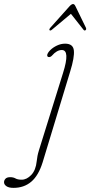

<svg xmlns="http://www.w3.org/2000/svg" viewBox="-138 -676 447 952"><path d="M210 -321.5 73.5 128.5Q53 194.5 17 225Q-19 255.5 -71 255.5Q-94.5 255.5 -106.2 247.2Q-118 239 -118 227.5Q-118 218 -110.8 210.2Q-103.5 202.5 -87.5 202.5Q-72 202.5 -61 208.8Q-50 215 -30.5 215Q-5.5 215 17 191.5Q39.5 168 44 123.5Q45.5 110 47.8 97.8Q50 85.5 55 69.5L174.5 -314Q210.5 -428 168.5 -428Q143.5 -428 119.5 -400Q112 -392.5 105 -393Q95.5 -393 96 -403.5Q98.5 -415 111.8 -428Q125 -441 144.5 -450.2Q164 -459.5 185 -459.5Q224.5 -459.5 228.2 -426Q232 -392.5 210 -321.5ZM285.6 -526Q281.2 -522.5 276 -528.5L213.6 -607.5L119.2 -528.5Q111.6 -522.5 108 -526Q104.4 -530 111.6 -538.5L206.4 -644.5Q216.8 -656 224.4 -656Q231.2 -656 236.4 -644.5L288 -538.5Q291.6 -530 285.6 -526Z"/></svg>

Font: Fraunces 9pt Soft Thin
Style: Italic
Weight: 100
Italic angle: -16°
Version: Version 1.000;[b76b70a41]